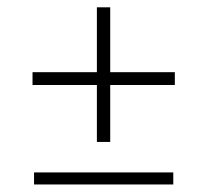

<svg xmlns="http://www.w3.org/2000/svg" viewBox="-20 -567 561 520"><path d="M242.4 -182.6V-336.8H68.1V-371.5H242.4V-547.2H278.5V-371.5H453.5V-336.8H278.5V-182.6ZM72.2 -67.4V-100H449.3V-67.4Z"/></svg>

Font: Afacad Flux ExtraLight
Style: Regular
Weight: 250
Designer: Kristian Moeller
Foundry: Dicotype
Version: Version 1.100